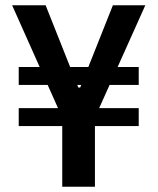

<svg xmlns="http://www.w3.org/2000/svg" viewBox="-20 -708 598 728"><path d="M216 0V-230H51V-298H200L26 -688H153L277 -376H284L408 -688H531L356 -298H506V-230H340V0ZM51 -386V-454H506V-386Z"/></svg>

Font: Saira SemiCondensed SemiBold
Style: Regular
Weight: 600
Width: 4
Designer: Hector Gatti with collaboration of the Omnibus-Type team
Foundry: Omnibus-Type
Version: Version 1.101